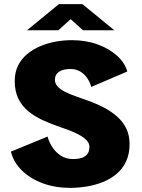

<svg xmlns="http://www.w3.org/2000/svg" viewBox="-20 -901 690 932"><path d="M320 11Q248.5 11 188.2 -11Q128 -33 87 -72.8Q46 -112.5 33 -165L211 -238Q217.5 -212.5 233.5 -187.5Q249.5 -162.5 274.8 -145.8Q300 -129 334 -129Q360.5 -129 378.2 -135.2Q396 -141.5 405 -154.5Q414 -167.5 414 -188.5Q414 -203 403.8 -216Q393.5 -229 374.8 -240.5Q356 -252 330.8 -262.5Q305.5 -273 275.5 -283Q229.5 -298.5 189 -317Q148.5 -335.5 117.5 -361Q86.5 -386.5 69 -422.2Q51.5 -458 51.5 -508Q51.5 -549.5 67.2 -581.8Q83 -614 110.8 -637.5Q138.5 -661 174 -676.2Q209.5 -691.5 249.2 -698.8Q289 -706 329 -706Q397 -706 453.5 -685.5Q510 -665 548 -630.8Q586 -596.5 598 -554L423 -479Q416 -504 402 -523.8Q388 -543.5 367.8 -554.8Q347.5 -566 321.5 -566Q305 -566 291.5 -563Q278 -560 267.8 -553.5Q257.5 -547 252 -537Q246.5 -527 246.5 -513.5Q246.5 -496.5 258.8 -482.2Q271 -468 295.2 -455.5Q319.5 -443 355 -431Q386.5 -420.5 421.5 -407.2Q456.5 -394 489.8 -376Q523 -358 550 -333.8Q577 -309.5 593 -277Q609 -244.5 609 -202Q609 -153.5 592 -117.5Q575 -81.5 546 -57Q517 -32.5 479.8 -17.5Q442.5 -2.5 401.2 4.2Q360 11 320 11ZM111 -754 266 -881H380L535 -754H383L323 -808L263 -754Z"/></svg>

Font: Trispace Thin ExtraBold
Style: Regular
Weight: 800
Version: Version 1.210